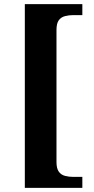

<svg xmlns="http://www.w3.org/2000/svg" viewBox="-20 -780 455 928"><path d="M100 128V-760H378V-707H335Q313 -707 294 -702Q275 -697 264 -682Q253 -667 253 -635V3Q253 34 264 49.5Q275 65 294 70Q313 75 335 75H378V128Z"/></svg>

Font: Noto Serif Khmer
Style: Bold
Weight: 700
Version: Version 2.003